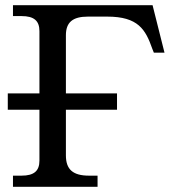

<svg xmlns="http://www.w3.org/2000/svg" viewBox="-20 -720 668 740"><path d="M234 -121V-297H431V-360H234V-584C234 -634 260 -656 319 -656H393C513 -656 541 -606 567 -532L573 -517H614L568 -700H30V-658H63C111 -658 132 -640 132 -600V-360H10V-297H132V-101C132 -61 111 -43 63 -43H30V0H356V-43H323C261 -43 234 -67 234 -121Z"/></svg>

Font: LT Superior Serif Medium
Style: Regular
Weight: 500
Designer: Daniel Lyons
Foundry: LyonsType
Version: Version 2.120;FEAKit 1.0